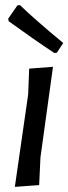

<svg xmlns="http://www.w3.org/2000/svg" viewBox="-20 -726 267 750"><path d="M58 -706Q117 -649 227 -558L202 -520L192 -519Q112 -572 14 -643L12 -653L48 -705ZM187 -465 138 -111 133 -3 38 4 90 -357 94 -458Z"/></svg>

Font: Alegreya Sans Medium
Style: Italic
Weight: 500
Italic angle: -7°
Designer: Juan Pablo del Peral
Foundry: Huerta Tipografica
Version: Version 2.007